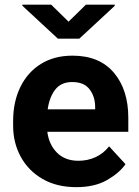

<svg xmlns="http://www.w3.org/2000/svg" viewBox="-20 -770 580 800"><path d="M297.9 9.8Q215.8 9.8 156.7 -24.7Q97.7 -59.1 66.2 -117.2Q34.7 -175.3 34.7 -246.1V-265.6Q34.7 -345.7 64.7 -407.2Q94.7 -468.8 150.1 -503.4Q205.6 -538.1 282.2 -538.1Q394.5 -538.1 454.6 -467Q514.6 -396 514.6 -279.3V-220.7H177.2Q184.1 -167 217.8 -133.5Q251.5 -100.1 306.6 -100.1Q344.7 -100.1 377.7 -115Q410.6 -129.9 434.6 -160.2L502.9 -85.9Q478 -49.8 426.5 -20Q375 9.8 297.9 9.8ZM280.8 -428.2Q234.9 -428.2 210.4 -397Q186 -365.7 178.7 -314.5H376.5V-325.2Q376 -368.7 352.8 -398.4Q329.6 -428.2 280.8 -428.2ZM193.4 -750.5 265.6 -679.7 337.9 -750.5H458V-745.6L310.5 -608.9H221.2L73.2 -746.1V-750.5Z"/></svg>

Font: Vazirmatn RD FD
Style: Bold
Weight: 700
Designer: Saber Rastikerdar
Foundry: Saber Rastikerdar
Version: Version 33.003